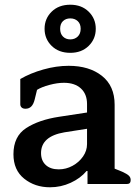

<svg xmlns="http://www.w3.org/2000/svg" viewBox="-20 -780 589 814"><path d="M169 -658Q169 -701 199 -730.5Q229 -760 278 -760Q326 -760 356 -730.5Q386 -701 386 -658Q386 -615 356 -585.5Q326 -556 278 -556Q229 -556 199 -585.5Q169 -615 169 -658ZM322 -658Q322 -679 309.5 -690.5Q297 -702 278 -702Q259 -702 247 -690.5Q235 -679 235 -658Q235 -637 247 -625Q259 -613 278 -613Q297 -613 309.5 -625Q322 -637 322 -658ZM37 -126Q37 -202 91 -237Q145 -272 231 -285L349 -303V-339Q349 -381 323 -405Q297 -429 251 -429Q223 -429 189.5 -420Q156 -411 137 -399L127 -358Q122 -338 112.5 -328.5Q103 -319 88 -319Q77 -319 71.5 -324.5Q66 -330 66 -338V-445Q109 -470 164 -485.5Q219 -501 271 -501Q358 -501 412 -458.5Q466 -416 466 -336V-65L498 -52Q518 -43 526 -35.5Q534 -28 534 -17Q534 0 519 0H351V-55H347Q321 -24 279.5 -5Q238 14 192 14Q128 14 82.5 -22.5Q37 -59 37 -126ZM349 -169V-234L253 -219Q154 -202 154 -131Q154 -99 174 -80.5Q194 -62 229 -62Q260 -62 287.5 -77Q315 -92 332 -116.5Q349 -141 349 -169Z"/></svg>

Font: Maitree Semibold
Style: Regular
Weight: 600
Designer: CadsonDemak Team
Foundry: CadsonDemak
Version: Version 1.010